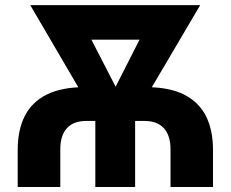

<svg xmlns="http://www.w3.org/2000/svg" viewBox="-20 -748 923 768"><path d="M50.8 0V-148.4Q50.8 -228 79.1 -283.9Q107.4 -339.8 166.7 -369.6Q226.1 -399.4 318.4 -399.4H564.9Q657.2 -399.4 716.3 -369.6Q775.4 -339.8 803.7 -283.9Q832 -228 832 -148.4V0H662.1V-150.4Q662.1 -206.1 635.5 -235.1Q608.9 -264.2 558.6 -264.2H324.2Q273.9 -264.2 247.6 -235.1Q221.2 -206.1 221.2 -150.4V0ZM361.3 0V-324.2H520.5V0ZM372.6 -263.2 101.1 -727.5H274.4L468.3 -351.1L457.5 -263.2ZM422.4 -263.2 418.5 -354 608.4 -727.5H780.8L507.3 -263.2ZM222.2 -589.4V-727.5H662.1V-589.4Z"/></svg>

Font: Inter 24pt ExtraBold
Style: Regular
Weight: 800
Designer: Rasmus Andersson
Foundry: rsms
Version: Version 4.001;git-66647c0bb